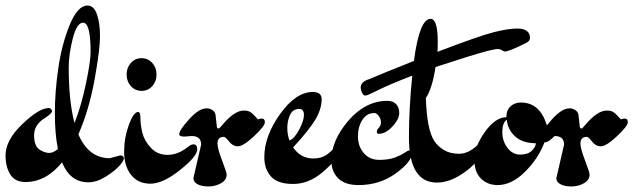

<svg xmlns="http://www.w3.org/2000/svg" viewBox="-20 -622 2286 693"><path d="M228 -379Q228 -256 249 -178Q274 -242 290.5 -321.5Q307 -401 307 -434Q307 -540 280 -540Q257 -540 242.5 -482.5Q228 -425 228 -379ZM376 -51 414 -61Q427 -61 427 -50Q427 -41 410 -22.5Q393 -4 361 16Q329 36 299 36Q233 36 204 -36Q146 35 72 35Q34 35 17 7.5Q0 -20 0 -61Q0 -116 60.5 -174Q121 -232 156 -232Q165 -232 168 -221Q168 -213 142 -196Q103 -172 103 -134Q103 -92 126 -80Q143 -70 157.5 -70Q172 -70 189 -84Q178 -138 178 -214.5Q178 -291 190.5 -376.5Q203 -462 231.5 -532Q260 -602 296 -602Q319 -602 330 -570Q341 -538 341 -491Q341 -444 321.5 -335.5Q302 -227 263 -137Q300 -51 376 -51Z M452.5 -311Q437 -328 437 -353Q437 -378 452.5 -395Q468 -412 491 -412Q514 -412 529.5 -395Q545 -378 545 -353Q545 -328 529.5 -311Q514 -294 491 -294Q468 -294 452.5 -311ZM660 -93Q670 -101 678 -101Q692 -101 692 -83Q692 -58 630 -8.5Q568 41 523 41Q478 41 453 9Q428 -23 428 -73.5Q428 -124 445 -171Q462 -218 479 -218Q487 -217 487 -193.5Q487 -170 494 -142Q501 -114 524.5 -88.5Q548 -63 585.5 -63Q623 -63 660 -93Z M672 -131 645 -129Q627 -129 627 -138Q627 -152 662.5 -191.5Q698 -231 726 -231Q738 -231 747.5 -224Q757 -217 758 -207L763 -162Q766 -158 769 -158Q772 -158 785 -174Q827 -223 860 -223Q873 -223 881 -219Q889 -215 899.5 -203.5Q910 -192 911 -191Q918 -194 925 -194Q936 -194 936 -180.5Q936 -167 897 -130.5Q858 -94 839 -94Q820 -94 807 -111Q794 -128 788 -128Q765 -128 765 -104Q765 -86 781.5 -43Q798 0 798 8Q798 28 777.5 39.5Q757 51 732.5 51Q708 51 693 43Q678 35 678 21L706 -100Q706 -131 672 -131Z M1061 -229Q1037 -229 1027 -207.5Q1017 -186 1017 -160.5Q1017 -135 1025 -115Q1042 -121 1059.5 -153.5Q1077 -186 1077 -207Q1077 -228 1061 -229ZM1111 -50Q1139 -50 1157.5 -62.5Q1176 -75 1192.5 -95Q1209 -115 1218.5 -115Q1228 -115 1228 -106Q1228 -100 1224 -92Q1191 -39 1142 1.5Q1093 42 1038 42Q983 42 958.5 15.5Q934 -11 934 -55Q934 -131 991 -210.5Q1048 -290 1109 -290Q1141 -290 1141 -264Q1141 -229 1119 -191.5Q1097 -154 1038 -90Q1065 -50 1111 -50Z M1458 -79Q1467 -79 1467 -70Q1467 -39 1409 3.5Q1351 46 1274 46Q1225 46 1200.5 21.5Q1176 -3 1176 -43Q1176 -115 1237.5 -186.5Q1299 -258 1379 -258Q1398 -258 1409.5 -246.5Q1421 -235 1421 -213.5Q1421 -192 1396.5 -165.5Q1372 -139 1347 -139Q1340 -139 1340 -146Q1340 -153 1347.5 -161Q1355 -169 1355 -180.5Q1355 -192 1347.5 -203Q1340 -214 1331 -214Q1304 -214 1288 -189.5Q1272 -165 1272 -129.5Q1272 -94 1293 -69.5Q1314 -45 1348.5 -45Q1383 -45 1405.5 -53.5Q1428 -62 1440 -70.5Q1452 -79 1458 -79Z M1282 -307Q1282 -327 1314 -337Q1363 -358 1474 -402Q1494 -554 1534 -554Q1560 -554 1560 -471Q1560 -447 1559 -435Q1711 -493 1763 -506Q1815 -519 1846 -519Q1893 -519 1893 -485Q1893 -474 1879 -467Q1817 -436 1802 -436Q1799 -436 1792 -440.5Q1785 -445 1776 -445Q1767 -445 1739 -438Q1682 -423 1552 -380Q1540 -302 1517 -268Q1521 -154 1547 -114Q1559 -95 1581.5 -81Q1604 -67 1637 -67Q1670 -67 1702 -97Q1708 -103 1712 -103Q1720 -103 1720 -90Q1720 -48 1664 -5.5Q1608 37 1557 37Q1456 37 1456 -127Q1456 -230 1468 -349Q1385 -317 1345.5 -297Q1306 -277 1299 -277Q1292 -277 1287 -287Q1282 -297 1282 -307Z M1914 -105Q1867 -105 1840 -129Q1813 -153 1809 -190Q1793 -178 1793 -145.5Q1793 -113 1811.5 -88.5Q1830 -64 1857.5 -64Q1885 -64 1899.5 -78Q1914 -92 1914 -105ZM1953 -172Q1956 -163 1960.5 -163Q1965 -163 1976 -168.5Q1987 -174 1995 -174Q2003 -174 2003 -164Q2003 -154 1981.5 -131Q1960 -108 1945 -108Q1924 -51 1875.5 -2.5Q1827 46 1776 46Q1740 46 1716 22.5Q1692 -1 1692 -46.5Q1692 -92 1730 -145.5Q1768 -199 1808 -199V-203Q1808 -225 1823 -238.5Q1838 -252 1860 -252Q1928 -252 1953 -172Z M1982 -131 1955 -129Q1937 -129 1937 -138Q1937 -152 1972.5 -191.5Q2008 -231 2036 -231Q2048 -231 2057.5 -224Q2067 -217 2068 -207L2073 -162Q2076 -158 2079 -158Q2082 -158 2095 -174Q2137 -223 2170 -223Q2183 -223 2191 -219Q2199 -215 2209.5 -203.5Q2220 -192 2221 -191Q2228 -194 2235 -194Q2246 -194 2246 -180.5Q2246 -167 2207 -130.5Q2168 -94 2149 -94Q2130 -94 2117 -111Q2104 -128 2098 -128Q2075 -128 2075 -104Q2075 -86 2091.5 -43Q2108 0 2108 8Q2108 28 2087.5 39.5Q2067 51 2042.5 51Q2018 51 2003 43Q1988 35 1988 21L2016 -100Q2016 -131 1982 -131Z"/></svg>

Font: Dr Sugiyama
Style: Regular
Weight: 400
Designer: Alejandro Paul
Foundry: Alejandro Paul
Version: Version 1.000